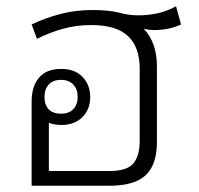

<svg xmlns="http://www.w3.org/2000/svg" viewBox="-20 -593 635 613"><path d="M481 -381V-139Q481 -68 445.5 -34Q410 0 329 0H81V-269Q81 -318 105 -345.5Q129 -373 175 -373Q219 -373 243.5 -347.5Q268 -322 268 -283Q268 -244 243 -219Q218 -194 176 -194Q153 -194 136 -201V-47H330Q385 -47 405.5 -71Q426 -95 426 -143V-374Q426 -442 389 -477.5Q352 -513 271 -513Q223 -513 180.5 -501Q138 -489 98 -469L81 -515Q123 -535 171.5 -548Q220 -561 275 -561Q328 -561 360 -552.5Q392 -544 421 -544Q452 -544 482.5 -550.5Q513 -557 542 -573L558 -515Q520 -497 471 -497Q458 -497 439 -501Q481 -457 481 -381ZM175 -230Q200 -230 214 -244.5Q228 -259 228 -284Q228 -308 214 -323Q200 -338 175 -338Q149 -338 135.5 -323Q122 -308 122 -284Q122 -258 135.5 -244Q149 -230 175 -230Z"/></svg>

Font: Noto Sans Thai Looped Light
Style: Regular
Weight: 300
Designer: Sasikarn Vongin, Ben Mitchell
Foundry: The Fontpad Ltd
Version: Version 1.001; ttfautohint (v1.8.4.7-5d5b)